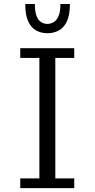

<svg xmlns="http://www.w3.org/2000/svg" viewBox="-20 -956 484 976"><path d="M83 0.5V-49.3H180.2V-661.6H83V-710.9H357.4V-661.6H261.2V-49.3H357.4V0.5ZM220.7 -787.1Q189.9 -787.1 164.3 -800.8Q138.7 -814.5 123.5 -846.9Q108.4 -879.4 108.4 -935.5H157.2Q157.2 -895 166.5 -873Q175.8 -851.1 190.4 -842.8Q205.1 -834.5 220.7 -834.5Q236.3 -834.5 251.7 -842.8Q267.1 -851.1 277.1 -873Q287.1 -895 287.1 -935.5H335.4Q335.4 -879.4 319.8 -846.9Q304.2 -814.5 278.3 -800.8Q252.4 -787.1 220.7 -787.1Z"/></svg>

Font: Comme Light
Style: Regular
Weight: 300
Version: Version 1.000;gftools[0.9.27]